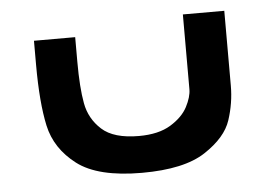

<svg xmlns="http://www.w3.org/2000/svg" viewBox="-37 -431 675 478"><g transform="rotate(-5 300.0 -192.0)"><path d="M60.5 -291V-351H163.5V-289.5Q163.5 -225 170.8 -185.5Q178 -146 207.8 -119Q237.5 -92 300.5 -92Q349.5 -92 379.8 -110.5Q410 -129 422.8 -153.5Q435.5 -178 435.5 -197V-384H539V-197Q539 -153.5 525.2 -111.5Q511.5 -69.5 458.5 -34.8Q405.5 0 300 0Q190 0 138 -39.8Q86 -79.5 73.2 -138Q60.5 -196.5 60.5 -291Z"/></g></svg>

Font: JuliaMono BoldItalic
Style: Regular
Weight: 700
Italic angle: -9°
Monospace: yes
Designer: cormullion
Foundry: corm
Version: Version 0.049; ttfautohint (v1.8.4)